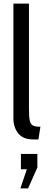

<svg xmlns="http://www.w3.org/2000/svg" viewBox="-20 -770 268 1074"><path d="M55 -108V-750H142V-160Q142 -116 146.5 -95.5Q151 -75 164 -68Q177 -61 206 -61L195 10H165Q109 10 82 -24Q55 -58 55 -108ZM94 284 130 177H97V91H189V167L137 284Z"/></svg>

Font: Cabin Condensed
Style: Regular
Weight: 400
Width: 3
Version: Version 2.001